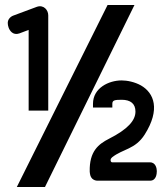

<svg xmlns="http://www.w3.org/2000/svg" viewBox="-20 -672 655 764"><path d="M57 -539 94 -553V-232H172V-611C172 -632 154 -654 127 -645L33 -610C27 -608 20 -603 16 -597C9 -587 10 -575 14 -563C18 -551 31 -530 57 -539ZM159 72 515 -652H408L47 72ZM347 39C354 45 361 47 368 47H577C602 47 604 19 604 9C604 -1 600 -26 577 -26H427C423 -26 420 -29 420 -35C420 -40 423 -43 426 -46C469 -80 518 -77 556 -137C619 -237 593 -302 541 -332C516 -346 486 -352 464 -352C413 -352 350 -322 350 -259V-244H427V-259C427 -273 436 -275 464 -275C500 -275 519 -259 519 -228C519 -193 489 -158 414 -120C373 -99 335 -71 337 11C338 21 339 31 347 39Z"/></svg>

Font: Charger Pro
Style: BlkNar
Weight: 900
Designer: Jasper
Foundry: Cannot Into Space Fonts
Version: Version 1.09